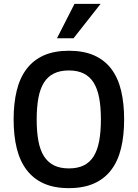

<svg xmlns="http://www.w3.org/2000/svg" viewBox="-20 -950 706 984"><path d="M616.2 -337.9Q616.2 -254.9 600.3 -189.7Q584.5 -124.5 550 -79.1Q515.6 -33.7 461.9 -9.8Q408.2 14.2 333 14.2Q257.8 14.2 204.3 -9.8Q150.9 -33.7 116.5 -79.1Q82 -124.5 65.9 -189.7Q49.8 -254.9 49.8 -337.9Q49.8 -420.9 65.9 -486.3Q82 -551.8 116.5 -596.9Q150.9 -642.1 204.3 -666Q257.8 -689.9 333 -689.9Q408.2 -689.9 461.9 -666.3Q515.6 -642.6 550 -597.4Q584.5 -552.2 600.3 -486.8Q616.2 -421.4 616.2 -337.9ZM497.1 -337.9Q497.1 -400.9 488.3 -448Q479.5 -495.1 460 -526.4Q440.4 -557.6 409.2 -573.2Q377.9 -588.9 333 -588.9Q287.6 -588.9 256.1 -573.2Q224.6 -557.6 205.1 -526.4Q185.5 -495.1 176.8 -448Q168 -400.9 168 -337.9Q168 -274.9 176.8 -227.8Q185.5 -180.7 205.3 -149.4Q225.1 -118.2 256.6 -102.5Q288.1 -86.9 333 -86.9Q377.9 -86.9 409.2 -102.3Q440.4 -117.7 460 -148.9Q479.5 -180.2 488.3 -227.3Q497.1 -274.4 497.1 -337.9ZM356.9 -753.9H272L361.8 -930.2H495.6Z"/></svg>

Font: Lorenzo Sans Medium
Style: Regular
Weight: 500
Foundry: Intel Corporation
Version: Version 1.00; ttfautohint (v1.5)